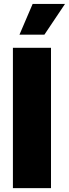

<svg xmlns="http://www.w3.org/2000/svg" viewBox="-20 -975 357 995"><path d="M244.3 -727.3V0H46.9V-727.3ZM81 -795.5 149.1 -954.5H316.8L210.2 -795.5Z"/></svg>

Font: Karasuma Gothic
Style: Black
Weight: 900
Designer: Rasmus Andersson / Ryoko Nishizuka
Foundry: Genbu
Version: Version 1.00